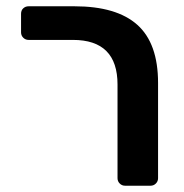

<svg xmlns="http://www.w3.org/2000/svg" viewBox="-20 -591 586 611"><path d="M361 -7C365.7 -2.3 371.3 0 378 0H459C465.7 0 471.3 -2.3 476 -7C480.7 -11.7 483 -17.3 483 -24V-327C483 -411 461 -472.7 417 -512C373 -551.3 306.3 -571 217 -571H71C64.3 -571 58.7 -568.8 54 -564.5C49.3 -560.2 47 -554.3 47 -547V-488C47 -481.3 49.3 -475.7 54 -471C58.7 -466.3 64.3 -464 71 -464H212C306.7 -464 354 -416.7 354 -322V-24C354 -17.3 356.3 -11.7 361 -7Z"/></svg>

Font: Rubik
Style: Regular
Weight: 500
Designer: Hubert & Fischer
Foundry: Hubert & Fischer
Version: Version 1.100